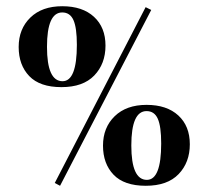

<svg xmlns="http://www.w3.org/2000/svg" viewBox="-20 -590 670 617"><path d="M451 -233Q402 -233 402 -122.5Q402 -12 452 -12Q498 -12 498 -129Q498 -184 487 -208.5Q476 -233 451 -233ZM451 -253Q516 -253 553 -219Q590 -185 590 -126.5Q590 -68 554 -30.5Q518 7 448.5 7Q379 7 345 -28.5Q311 -64 311 -122Q311 -180 348.5 -216.5Q386 -253 451 -253ZM156 -2 448 -567 466 -558 173 7ZM180 -550Q131 -550 131 -439.5Q131 -329 181 -329Q227 -329 227 -446Q227 -501 216 -525.5Q205 -550 180 -550ZM180 -570Q245 -570 282 -536Q319 -502 319 -443.5Q319 -385 283 -347.5Q247 -310 177.5 -310Q108 -310 74 -345.5Q40 -381 40 -439Q40 -497 77.5 -533.5Q115 -570 180 -570Z"/></svg>

Font: Rozha One
Style: Regular
Weight: 400
Designer: Tim Donaldson, Indian Type Foundry
Foundry: Indian Type Foundry
Version: Version 1.300;PS 1.0;hotconv 1.0.78;makeotf.lib2.5.61930; tt